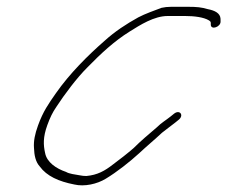

<svg xmlns="http://www.w3.org/2000/svg" viewBox="-20 -483 668 564"><path d="M627.9 -420 627.8 -428C626.9 -444.3 610.9 -452.2 591 -456C571.7 -461.7 557.8 -463 533.5 -463H482.5C472.5 -463 463.2 -462 454.4 -460C435.5 -452.8 405.7 -442.4 386.2 -432C351 -412.5 317.4 -390.6 287.1 -363C238.9 -321 184.3 -266.7 144.1 -209C122.2 -177.6 106.7 -155.9 91.7 -114.5C82.4 -89 78.4 -68.2 79.8 -49C80.6 -27 84.3 -7.8 96.8 6C117.3 34.2 152.1 50 198.5 59C228.1 65.9 265.1 57.7 290.7 42C323 22.6 360.9 -7.3 389 -33C410.8 -53.5 434.3 -72.8 455.8 -93C470.3 -104.7 480.1 -111.3 494.8 -123L504.7 -131C521.5 -144.3 508.1 -162.3 491.2 -149L481.3 -141C466.5 -129.1 454.3 -122.6 440.7 -109C418 -89.5 393.9 -69.5 372.5 -48C356.5 -34 330.4 -13.5 312 0C287.6 19 266.3 31.1 233.6 34C227 34 220.5 33.3 214.4 32C200.7 29.6 183.2 27.7 174 22C145.3 12.3 117.4 -6.2 112.4 -34C107.4 -56.5 105.9 -79.5 119 -115.5C127 -137.4 134.4 -153 145.5 -169C169.6 -206 205.9 -254.5 236.7 -285C276.2 -325.5 315.1 -361.8 361.1 -390.5C391.5 -409.5 432.5 -436 472.7 -436H523.7C550.3 -436 578.3 -432.6 594 -423C600.3 -419.1 599.1 -417.1 599.2 -410C600.1 -394 628.7 -404 627.9 -420Z"/></svg>

Font: Take Off
Style: Drunk
Weight: 400
Foundry: Cannot Into Space Fonts
Version: Version 0.89